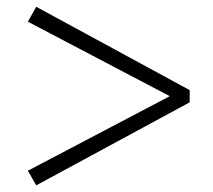

<svg xmlns="http://www.w3.org/2000/svg" viewBox="-20 -655 643 579"><path d="M552 -383.2V-346.4L89.2 -96L64.1 -140.2L509.8 -374.3V-355.6L64.1 -589.6L89.2 -634.6Z"/></svg>

Font: Noto Serif TC
Style: Regular
Weight: 200
Designer: Ryoko NISHIZUKA 西塚涼子 (kana & ideographs); Frank Grießhammer (Latin, Greek & Cyrillic); Wenlong ZHANG 张文龙 (bopomofo); San
Foundry: Adobe
Version: Version 2.001;hotconv 1.1.0;makeotfexe 2.6.0